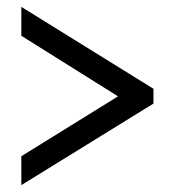

<svg xmlns="http://www.w3.org/2000/svg" viewBox="-20 -637 508 558"><path d="M42 -99 426 -336V-379L42 -617V-533L323 -357L42 -183Z"/></svg>

Font: Noto Serif Armenian Condensed Black
Style: Regular
Weight: 900
Width: 3
Designer: Monotype Design Team
Foundry: Monotype Imaging Inc.
Version: Version 2.008